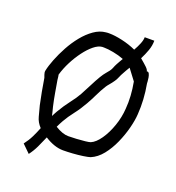

<svg xmlns="http://www.w3.org/2000/svg" viewBox="-141 -815 932 1017"><g transform="rotate(20 324.5 -306.5)"><path d="M135 89 91 46Q111 20 124 -6.5Q137 -33 148 -61Q125 -85 117.5 -114.5Q110 -144 102 -173Q94 -209 87.5 -245Q81 -281 75 -318Q74 -322 69.5 -333.5Q65 -345 67 -356Q73 -385 88 -423Q103 -461 124.5 -500.5Q146 -540 173.5 -574Q201 -608 233 -630.5Q265 -653 299 -656Q304 -657 309 -657Q314 -657 318 -657Q349 -657 391.5 -647.5Q434 -638 471 -621Q484 -644 492.5 -665Q501 -686 501 -702H555Q555 -674 545 -646Q535 -618 521 -591L522 -590Q546 -570 559 -557.5Q572 -545 573 -536Q582 -538 586.5 -529Q591 -520 593 -508Q595 -496 595.5 -486.5Q596 -477 596 -476Q604 -433 606.5 -390Q609 -347 606 -306Q604 -272 592.5 -227Q581 -182 561 -137Q541 -92 513 -57Q485 -22 449 -7Q437 -3 410 1Q383 5 352.5 7Q322 9 299 9Q250 9 195 -26Q182 5 168 34.5Q154 64 135 89ZM182 -142Q186 -150 190 -157.5Q194 -165 198 -172Q222 -213 246.5 -244.5Q271 -276 287 -304Q304 -335 319 -365Q334 -395 350 -422Q362 -442 372.5 -454Q383 -466 388 -473Q396 -484 399.5 -494Q403 -504 410 -517Q415 -526 420 -535Q425 -544 431 -554Q403 -565 371 -571Q339 -577 318 -577H307Q285 -575 260.5 -555Q236 -535 212.5 -503.5Q189 -472 170 -435Q151 -398 140 -360Q141 -356 142 -349Q143 -342 144 -331Q150 -296 156 -261Q162 -226 170 -191Q175 -173 177.5 -161.5Q180 -150 182 -142ZM299 -71Q318 -71 344.5 -72.5Q371 -74 393.5 -76.5Q416 -79 423 -82Q449 -93 474 -129Q499 -165 516 -214Q533 -263 536 -312Q542 -382 527 -462L481 -523Q474 -512 468.5 -502Q463 -492 458 -483Q451 -471 445.5 -457.5Q440 -444 432 -432Q421 -416 411 -404.5Q401 -393 396 -385Q378 -356 364 -326.5Q350 -297 334 -269Q312 -230 287 -198Q262 -166 245 -136Q240 -127 235 -117.5Q230 -108 225 -97Q267 -71 299 -71Z"/></g></svg>

Font: Syne Tactile
Style: Regular
Weight: 400
Designer: Lucas Descroix
Foundry: Bonjour Monde
Version: Version 2.100; ttfautohint (v1.8.3)